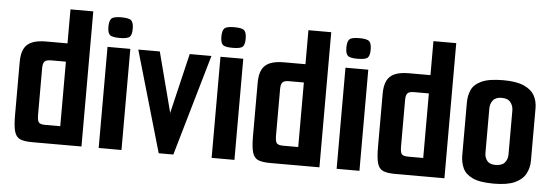

<svg xmlns="http://www.w3.org/2000/svg" viewBox="-45 -756 2557 889"><g transform="rotate(5 1234.0 -311.5)"><path d="M128 0Q91 0 71.5 -8Q52 -16 44.5 -41Q37 -66 37 -116V-365Q37 -403 48.5 -426Q60 -449 85 -459.5Q110 -470 150 -470H250V-628H356V0ZM250 -85V-385H181Q159 -385 151 -376.5Q143 -368 143 -345V-130Q143 -100 151 -92.5Q159 -85 180 -85Z M436 0V-470H542V0ZM488 -516Q452 -516 442 -526Q432 -536 432 -563Q432 -591 442 -601.5Q452 -612 488 -612Q525 -612 535 -601.5Q545 -591 545 -563Q545 -536 535 -526Q525 -516 488 -516Z M715 0 579 -470H679L754 -182L752 -192L818 -470H919L783 0Z M961 0V-470H1067V0ZM1013 -516Q977 -516 967 -526Q957 -536 957 -563Q957 -591 967 -601.5Q977 -612 1013 -612Q1050 -612 1060 -601.5Q1070 -591 1070 -563Q1070 -536 1060 -526Q1050 -516 1013 -516Z M1234 0Q1197 0 1177.5 -8Q1158 -16 1150.5 -41Q1143 -66 1143 -116V-365Q1143 -403 1154.5 -426Q1166 -449 1191 -459.5Q1216 -470 1256 -470H1356V-628H1462V0ZM1356 -85V-385H1287Q1265 -385 1257 -376.5Q1249 -368 1249 -345V-130Q1249 -100 1257 -92.5Q1265 -85 1286 -85Z M1542 0V-470H1648V0ZM1594 -516Q1558 -516 1548 -526Q1538 -536 1538 -563Q1538 -591 1548 -601.5Q1558 -612 1594 -612Q1631 -612 1641 -601.5Q1651 -591 1651 -563Q1651 -536 1641 -526Q1631 -516 1594 -516Z M1815 0Q1778 0 1758.5 -8Q1739 -16 1731.5 -41Q1724 -66 1724 -116V-365Q1724 -403 1735.5 -426Q1747 -449 1772 -459.5Q1797 -470 1837 -470H1937V-628H2043V0ZM1937 -85V-385H1868Q1846 -385 1838 -376.5Q1830 -368 1830 -345V-130Q1830 -100 1838 -92.5Q1846 -85 1867 -85Z M2273 5Q2207 5 2173.5 -11Q2140 -27 2128 -54Q2116 -81 2116 -113V-358Q2116 -391 2128 -417.5Q2140 -444 2174.5 -460Q2209 -476 2276 -476Q2336 -476 2371 -460.5Q2406 -445 2420.5 -419Q2435 -393 2435 -360V-117Q2435 -82 2420 -54.5Q2405 -27 2370 -11Q2335 5 2273 5ZM2272 -82Q2303 -82 2316 -97.5Q2329 -113 2329 -136V-340Q2329 -361 2316.5 -377.5Q2304 -394 2275 -394Q2247 -394 2234.5 -378Q2222 -362 2222 -340V-133Q2222 -112 2234 -97Q2246 -82 2272 -82Z"/></g></svg>

Font: Smooch Sans Thin
Style: Bold
Weight: 700
Version: Version 1.010